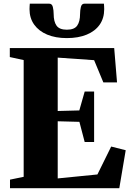

<svg xmlns="http://www.w3.org/2000/svg" viewBox="-20 -998 697 1018"><path d="M105.5 -60.5V-679.5L32 -695.5V-743H585.5L600.5 -561H528L479 -679L286 -692.5V-409.5L400.5 -412.5L429 -512.5H479V-245H429L401 -352L286 -355V-52L496.5 -73L569.5 -221L646.5 -201.5L612.5 0H33V-45.5ZM241 -978.5Q256 -978.5 260.2 -960.8Q264.5 -943 264.5 -924Q264.5 -883.5 279.8 -862Q295 -840.5 334.5 -840.5Q374 -840.5 389.2 -862Q404.5 -883.5 404.5 -924Q404.5 -943 408.8 -960.8Q413 -978.5 427.5 -978.5H531Q531.5 -971.5 532 -964.5Q532.5 -957.5 532.5 -949.5Q532.5 -901.5 508.5 -867.2Q484.5 -833 440 -814.5Q395.5 -796 334 -796Q274.5 -796 230.2 -814.5Q186 -833 161.2 -867.5Q136.5 -902 136.5 -949.5Q136.5 -957.5 137 -964.5Q137.5 -971.5 138 -978.5Z"/></svg>

Font: Merriweather 72pt Black
Style: Regular
Weight: 900
Version: Version 2.100